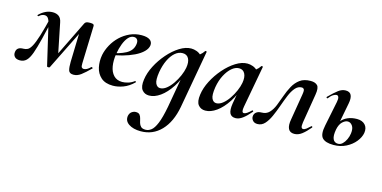

<svg xmlns="http://www.w3.org/2000/svg" viewBox="-78 -765 2793 1403"><g transform="rotate(15 1319.0 -64.0)"><path d="M447 9Q416 9 409.5 -13.5Q403 -36 404 -77L411 -327L448 -366L267 0Q265 4 256 4Q247 4 246 0L175 -304Q169 -330 159.5 -343.5Q150 -357 132 -357Q122 -357 111.5 -352.5Q101 -348 92 -339Q89 -336 84 -339Q79 -342 83 -346Q105 -368 130.5 -380.5Q156 -393 185 -393Q212 -393 230.5 -380Q249 -367 255 -336L304 -94L264 -40L427 -373Q431 -381 439.5 -385Q448 -389 467 -389Q487 -389 492.5 -385Q498 -381 498 -373L489 -89Q488 -65 493.5 -58Q499 -51 509 -51Q520 -51 532.5 -57.5Q545 -64 561 -80Q561 -80 567.5 -77.5Q574 -75 570 -71Q530 -31 503 -11Q476 9 447 9ZM42 9Q14 9 1.5 -5.5Q-11 -20 -8 -41Q-6 -60 7 -70Q20 -80 46 -80Q63 -80 77.5 -87.5Q92 -95 107 -122.5Q122 -150 140 -207.5Q158 -265 182 -365L200 -361Q176 -257 158.5 -186Q141 -115 125.5 -72Q110 -29 90.5 -10Q71 9 42 9Z M746 12Q688 12 655.5 -17Q623 -46 613.5 -91Q604 -136 613 -185Q621 -224 642 -262.5Q663 -301 695 -331.5Q727 -362 768 -380.5Q809 -399 856 -399Q897 -399 917.5 -385Q938 -371 936 -345Q933 -319 909 -295Q885 -271 845.5 -252Q806 -233 757.5 -219.5Q709 -206 659 -201L661 -214Q732 -225 780 -250.5Q828 -276 835 -324Q839 -346 830.5 -359Q822 -372 804 -372Q781 -372 762.5 -351.5Q744 -331 730.5 -296Q717 -261 710 -218Q702 -167 709 -125Q716 -83 740 -57.5Q764 -32 805 -32Q824 -32 848.5 -39Q873 -46 895 -63Q897 -65 900.5 -61Q904 -57 902 -55Q864 -18 823.5 -3Q783 12 746 12Z M1029 281Q971 281 937 257.5Q903 234 910 195Q915 174 929.5 164Q944 154 960 154Q980 154 989 165Q998 176 1001.5 192Q1005 208 1009.5 223.5Q1014 239 1025 250Q1036 261 1060 261Q1082 261 1102.5 245.5Q1123 230 1141.5 185.5Q1160 141 1176 56L1226 -229L1247 -246Q1223 -164 1185 -106Q1147 -48 1104 -17.5Q1061 13 1020 13Q986 13 966.5 -11.5Q947 -36 955 -91Q962 -142 989.5 -195.5Q1017 -249 1057.5 -295.5Q1098 -342 1143.5 -370.5Q1189 -399 1231 -399Q1251 -399 1272 -391.5Q1293 -384 1308.5 -367.5Q1324 -351 1326 -324L1266 -357Q1283 -359 1301.5 -373Q1320 -387 1333 -407Q1335 -410 1340.5 -408Q1346 -406 1345 -404L1267 33Q1245 151 1182.5 216Q1120 281 1029 281ZM1084 -60Q1108 -60 1132 -79Q1156 -98 1176.5 -128Q1197 -158 1211.5 -191.5Q1226 -225 1231 -253Q1239 -298 1225 -324Q1211 -350 1179 -350Q1148 -350 1121.5 -327Q1095 -304 1076 -264Q1057 -224 1048 -172Q1038 -109 1050 -84.5Q1062 -60 1084 -60Z M1445 13Q1411 13 1391.5 -11.5Q1372 -36 1380 -91Q1387 -142 1414.5 -195.5Q1442 -249 1482.5 -295.5Q1523 -342 1568.5 -370.5Q1614 -399 1656 -399Q1676 -399 1697 -391.5Q1718 -384 1733.5 -367.5Q1749 -351 1751 -324L1691 -357Q1708 -359 1726.5 -373Q1745 -387 1758 -407Q1760 -410 1765.5 -408Q1771 -406 1770 -404L1712 -89Q1703 -42 1723 -42Q1733 -42 1747 -51.5Q1761 -61 1777 -77Q1780 -80 1784 -76Q1788 -72 1785 -69Q1754 -32 1726.5 -11.5Q1699 9 1673 9Q1641 9 1629.5 -14.5Q1618 -38 1626 -89L1651 -229L1672 -246Q1648 -164 1610 -106Q1572 -48 1529 -17.5Q1486 13 1445 13ZM1509 -60Q1533 -60 1557 -79Q1581 -98 1601.5 -128Q1622 -158 1636.5 -191.5Q1651 -225 1656 -253Q1664 -298 1650 -324Q1636 -350 1606 -350Q1578 -350 1551 -327Q1524 -304 1503 -264Q1482 -224 1473 -172Q1463 -109 1475 -84.5Q1487 -60 1509 -60Z M1839 9Q1816 9 1804 -4.5Q1792 -18 1792 -34Q1792 -55 1807 -67.5Q1822 -80 1847 -80Q1883 -80 1905 -103Q1927 -126 1941.5 -162Q1956 -198 1970 -238Q1984 -278 2003.5 -314Q2023 -350 2054 -373Q2085 -396 2135 -396Q2170 -396 2186.5 -378.5Q2203 -361 2194 -308L2158 -89Q2154 -61 2158 -51.5Q2162 -42 2171 -42Q2182 -42 2195 -52Q2208 -62 2224 -77Q2227 -81 2231 -77Q2235 -73 2232 -69Q2201 -32 2174 -11.5Q2147 9 2117 9Q2084 9 2072 -16Q2060 -41 2069 -89L2101 -282Q2107 -316 2101 -324.5Q2095 -333 2084 -333Q2056 -333 2035 -308.5Q2014 -284 1998 -245Q1982 -206 1966.5 -162Q1951 -118 1933.5 -79Q1916 -40 1893.5 -15.5Q1871 9 1839 9Z M2415 13Q2354 13 2330 -13Q2306 -39 2321 -110L2359 -297Q2364 -322 2359.5 -334Q2355 -346 2344 -346Q2334 -346 2319 -337Q2304 -328 2287 -306Q2283 -302 2279 -306.5Q2275 -311 2279 -315Q2318 -354 2345 -374.5Q2372 -395 2400 -395Q2432 -395 2442.5 -372.5Q2453 -350 2445 -309L2405 -101Q2396 -53 2406.5 -28.5Q2417 -4 2445 -4Q2464 -4 2479 -18.5Q2494 -33 2504.5 -55.5Q2515 -78 2518 -102Q2523 -140 2508.5 -160Q2494 -180 2474 -180Q2454 -180 2433.5 -160.5Q2413 -141 2405 -101L2389 -102Q2395 -137 2414 -162.5Q2433 -188 2464 -201.5Q2495 -215 2534 -215Q2574 -215 2595.5 -192Q2617 -169 2611 -130Q2605 -96 2578.5 -63Q2552 -30 2510 -8.5Q2468 13 2415 13Z"/></g></svg>

Font: Cormorant Infant Light
Style: Italic
Weight: 300
Italic angle: -10°
Designer: Christian Thalmann (Catharsis Fonts)
Foundry: Catharsis Fonts
Version: Version 4.001